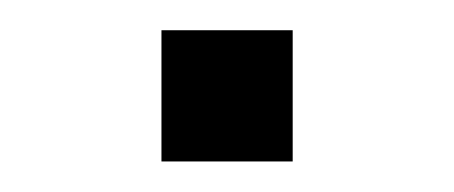

<svg xmlns="http://www.w3.org/2000/svg" viewBox="-20 -454 300 127"><path d="M173.6 -347.2H86.8V-434H173.6Z"/></svg>

Font: 8-bit Operator+
Style: Regular
Weight: 400
Designer: GrandChaos9000
Foundry: Grand Chaos Productions
Version: Version 1.2.0 - April 24, 2014